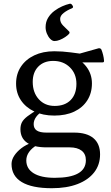

<svg xmlns="http://www.w3.org/2000/svg" viewBox="-20 -770 587 1015"><path d="M348 -750Q356 -752 362 -743L365 -738Q369 -730 360 -726Q335 -716 316.5 -701.5Q298 -687 298 -670Q298 -651 313 -635.5Q328 -620 344 -605Q351 -599 345 -591Q338 -583 324.5 -574Q311 -565 296 -559Q281 -553 268 -553Q257 -553 246 -564Q235 -575 228 -592Q221 -609 221 -626Q221 -654 234 -675.5Q247 -697 267 -712Q287 -727 308.5 -736.5Q330 -746 348 -750ZM254 225Q149 225 95 192.5Q41 160 41 97Q41 75 55 53.5Q69 32 93 13.5Q117 -5 147 -15L177 -4Q149 12 134 33Q119 54 119 78Q119 122 158 146Q197 170 269 170Q434 170 434 77Q434 44 411.5 26.5Q389 9 348 9H226Q158 9 123 -15.5Q88 -40 88 -87Q88 -108 96 -123.5Q104 -139 125.5 -155.5Q147 -172 185 -194L213 -188Q185 -171 171.5 -152.5Q158 -134 158 -114Q158 -91 174.5 -80Q191 -69 225 -69H372Q439 -69 474 -39.5Q509 -10 509 46Q509 101 478 141Q447 181 390 203Q333 225 254 225ZM269 -210Q323 -210 353.5 -241Q384 -272 384 -327Q384 -380 349.5 -414Q315 -448 261 -448Q212 -448 182.5 -418Q153 -388 153 -337Q153 -281 185 -245.5Q217 -210 269 -210ZM354 -476Q407 -456 436.5 -417.5Q466 -379 466 -329Q466 -278 441.5 -239.5Q417 -201 372.5 -180Q328 -159 267 -159Q207 -159 161.5 -180.5Q116 -202 90.5 -240Q65 -278 65 -328Q65 -379 90.5 -417.5Q116 -456 161.5 -477.5Q207 -499 267 -499Q309 -499 354.5 -493Q400 -487 452 -480L392 -484L502 -515Q511 -516 516 -508Q521 -496 525 -480Q529 -464 530 -449Q531 -440 521 -440H353Z"/></svg>

Font: Hahmlet
Style: Regular
Weight: 400
Designer: Minjoo Ham & Mark Frömberg
Foundry: hypertype
Version: Version 1.001; ttfautohint (v1.8.3)